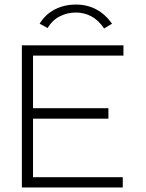

<svg xmlns="http://www.w3.org/2000/svg" viewBox="-20 -823 640 843"><path d="M76 0V-624H522V-579H125V-348H456V-302H125V-45H519V0ZM189 -700 154 -719Q180 -761 221.5 -782Q263 -803 313 -803Q412 -803 472 -719L437 -698Q413 -734 381.5 -751Q350 -768 313 -768Q276 -768 243 -751.5Q210 -735 189 -700Z"/></svg>

Font: Inconsolata Expanded Light
Style: Regular
Weight: 300
Width: 7
Monospace: yes
Designer: Raph Levien, Cyreal, Brenton Simpson
Foundry: Raph Levien, Cyreal, Google
Version: Version 3.001; ttfautohint (v1.8.2.53-6de2)